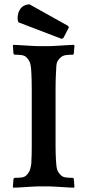

<svg xmlns="http://www.w3.org/2000/svg" viewBox="-20 -869 407 895"><path d="M327 -656 324 -618 320 -614Q304 -614 290 -612.5Q276 -611 266 -604Q257 -597 249.5 -586Q242 -575 242 -547Q241 -533 240.5 -521Q240 -509 239.5 -493Q239 -477 239 -454Q239 -431 239 -395V-251Q239 -215 239 -192.5Q239 -170 239.5 -155Q240 -140 240.5 -129.5Q241 -119 242 -107Q244 -79 251 -68Q258 -57 266 -50Q275 -43 289.5 -41.5Q304 -40 320 -40L324 -36L327 2L325 6Q318 6 302 5Q286 4 269 3Q252 2 236 1Q220 0 213 0H154Q147 0 131 1Q115 2 98 3Q81 4 65 5Q49 6 42 6L40 2L43 -36L48 -40Q64 -40 78.5 -41.5Q93 -43 101 -50Q109 -57 115.5 -68Q122 -79 126 -107Q126 -114 126.5 -123.5Q127 -133 127.5 -147Q128 -161 128 -181Q128 -201 128 -231V-394Q128 -429 128 -453Q128 -477 127.5 -494Q127 -511 126.5 -523Q126 -535 125 -547Q123 -573 116 -585Q109 -597 101 -604Q92 -611 78 -612.5Q64 -614 48 -614L43 -618L40 -656L42 -660Q49 -660 65 -659Q81 -658 98 -657Q115 -656 131 -655Q147 -654 154 -654H213Q220 -654 236 -655Q252 -656 269 -657Q286 -658 302 -659Q318 -660 325 -660ZM267 -688 66 -765Q62 -774 62 -784Q62 -810 75.5 -828.5Q89 -847 117 -849L298 -748L301 -741L275 -691Z"/></svg>

Font: QuattrocentoBold
Style: Bold
Weight: 700
Designer: Pablo Impallari
Foundry: Pablo Impallari, Igino Marini, Branda Gallo
Version: Version 2.000